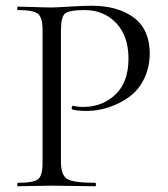

<svg xmlns="http://www.w3.org/2000/svg" viewBox="-20 -648 583 668"><path d="M192 -85Q192 -39 213.5 -25.5Q235 -12 311 -12Q314 -12 314 -6Q314 0 311 0Q292 0 242 -1Q192 -2 160 -2Q137 -2 97 -1Q57 0 42 0Q40 0 40 -6Q40 -12 42 -12Q97 -12 112.5 -24.5Q128 -37 128 -81V-544Q128 -587 112 -600Q96 -613 42 -613Q40 -613 40 -619Q40 -625 42 -625Q57 -625 96.5 -623.5Q136 -622 159 -622Q174 -622 222.5 -625Q271 -628 299 -628Q389 -628 444.5 -587.5Q500 -547 501 -464Q501 -414 481.5 -374Q462 -334 429 -310.5Q396 -287 358 -274.5Q320 -262 281 -262Q251 -262 232 -267Q230 -267 229.5 -270.5Q229 -274 230.5 -277Q232 -280 234 -280Q250 -276 270 -276Q336 -276 381.5 -319Q427 -362 427 -444Q427 -523 384 -568Q341 -613 274 -613Q222 -613 207 -601.5Q192 -590 192 -542Z"/></svg>

Font: Cormorant Infant
Style: Regular
Weight: 400
Designer: Christian Thalmann (Catharsis Fonts)
Version: Version 1.000;PS 002.000;hotconv 1.0.88;makeotf.lib2.5.64775